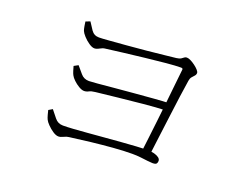

<svg xmlns="http://www.w3.org/2000/svg" viewBox="-96 -826 1191 943"><g transform="rotate(20 500.0 -354.5)"><path d="M687 -131Q691 -164 696.5 -208.5Q702 -253 707.5 -303Q713 -353 718.5 -403Q724 -453 728.5 -498Q733 -543 737 -577Q739 -586 728 -586Q701 -586 652.5 -581.5Q604 -577 547 -570.5Q490 -564 436 -557.5Q382 -551 345 -546Q334 -545 320 -537Q306 -529 295 -529Q283 -529 266 -540.5Q249 -552 235.5 -567Q222 -582 218 -592Q215 -600 212.5 -614.5Q210 -629 209 -638L232 -647Q243 -629 257.5 -608Q272 -587 298 -587Q312 -587 350 -590Q388 -593 438 -597Q488 -601 538.5 -606Q589 -611 630 -615.5Q671 -620 690 -622Q706 -624 713.5 -629Q721 -634 726 -638Q731 -642 738 -642Q747 -642 759 -636Q771 -630 783 -621Q795 -612 803 -603Q811 -594 811 -588Q811 -579 805 -572.5Q799 -566 792.5 -558.5Q786 -551 784 -538Q778 -502 771 -449.5Q764 -397 756.5 -338.5Q749 -280 742 -225.5Q735 -171 730 -130ZM277 -62Q264 -62 247.5 -73Q231 -84 217.5 -98Q204 -112 200 -121Q196 -129 192 -143.5Q188 -158 186 -167L206 -179Q220 -162 236.5 -141Q253 -120 280 -120Q300 -120 332.5 -122Q365 -124 405.5 -127.5Q446 -131 490 -134.5Q534 -138 576 -141.5Q618 -145 654 -147Q690 -149 715 -149Q732 -149 747 -145Q762 -141 771.5 -134Q781 -127 781 -117Q781 -108 776.5 -102.5Q772 -97 756 -97Q747 -97 730.5 -99Q714 -101 693 -103.5Q672 -106 648 -106Q604 -106 548.5 -101.5Q493 -97 435.5 -90.5Q378 -84 328 -77Q316 -76 302 -69Q288 -62 277 -62ZM319 -315Q307 -315 291 -324.5Q275 -334 262 -346.5Q249 -359 244 -369Q240 -376 235.5 -390.5Q231 -405 229 -413L251 -425Q265 -409 281.5 -389Q298 -369 325 -369Q335 -369 368.5 -372Q402 -375 450 -379.5Q498 -384 551.5 -388.5Q605 -393 654.5 -397Q704 -401 741 -402L738 -363Q679 -361 614 -354.5Q549 -348 486.5 -341.5Q424 -335 373 -329Q353 -327 342 -321Q331 -315 319 -315Z"/></g></svg>

Font: Noto Serif HK ExtraLight
Style: Regular
Weight: 200
Designer: Ryoko NISHIZUKA 西塚涼子 (kana & ideographs); Frank Grießhammer (Latin, Greek & Cyrillic); Wenlong ZHANG 张文龙 (bopomofo); San
Foundry: Adobe
Version: Version 2.002-H1;hotconv 1.1.0;makeotfexe 2.6.0